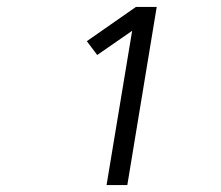

<svg xmlns="http://www.w3.org/2000/svg" viewBox="-20 -858 640 555"><path d="M288 -323 362 -769 261 -699 231 -739 373 -838H433L348 -323Z"/></svg>

Font: Iosevka Light Extended Oblique
Style: Regular
Weight: 300
Width: 7
Italic angle: -9°
Monospace: yes
Designer: Belleve Invis
Foundry: Belleve Invis
Version: Version 32.5.0; ttfautohint (v1.8.4)